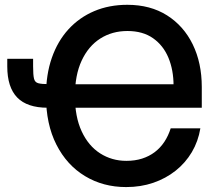

<svg xmlns="http://www.w3.org/2000/svg" viewBox="-20 -757 903 787"><path d="M497.1 9.8Q402.8 9.8 328.4 -35.2Q253.9 -80.1 211.2 -164.1Q168.5 -248 168.5 -364.7Q168.5 -451.2 192.4 -519.8Q216.3 -588.4 260.7 -637Q305.2 -685.5 366.2 -711.4Q427.2 -737.3 502 -737.3Q596.2 -737.3 664.6 -694.1Q732.9 -650.9 770 -575Q807.1 -499 807.1 -400.4V-315.4H255.4V-411.6H721.2L691.4 -406.2Q691.4 -469.7 670.4 -520.3Q649.4 -570.8 607.4 -600.3Q565.4 -629.9 502.4 -629.9Q439.5 -629.9 390.9 -598.9Q342.3 -567.9 314.7 -508.5Q287.1 -449.2 287.1 -363.8Q287.1 -278.3 314.7 -218.8Q342.3 -159.2 390.4 -128.4Q438.5 -97.7 498 -97.7Q533.2 -97.7 562.3 -106.9Q591.3 -116.2 614.3 -133.5Q637.2 -150.9 653.6 -175.5Q669.9 -200.2 679.7 -231H801.3Q792.5 -177.7 766.4 -133.5Q740.2 -89.4 700 -57.4Q659.7 -25.4 608.4 -7.8Q557.1 9.8 497.1 9.8ZM9.8 -516.1H115.7V-484.9Q115.7 -449.7 119.4 -434.6Q123 -419.4 137.2 -415.8Q151.4 -412.1 180.7 -412.1H203.6V-315.4H175.3Q91.3 -315.4 50.5 -357.4Q9.8 -399.4 9.8 -484.9Z"/></svg>

Font: Inter
Style: 540
Weight: 540
Designer: Rasmus Andersson
Foundry: rsms
Version: Version 4.001;git-66647c0bb